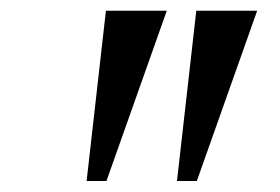

<svg xmlns="http://www.w3.org/2000/svg" viewBox="-20 -845 522 358"><path d="M291 -825 178.5 -507.5H141.5L177.5 -825ZM459.5 -825 347 -507.5H310L346 -825Z"/></svg>

Font: Merriweather 96pt SemiBold
Style: Italic
Weight: 600
Italic angle: -7.8°
Version: Version 2.101